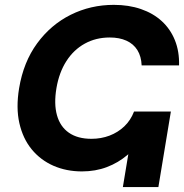

<svg xmlns="http://www.w3.org/2000/svg" viewBox="-20 -759 747 779"><path d="M312.5 -63.5Q249.5 -63.5 197 -86.4Q144.5 -109.4 108.6 -153.1Q72.8 -196.8 58.6 -259.3Q44.4 -321.8 57.6 -401.4Q75.2 -507.3 130.6 -583Q186 -658.7 266.8 -699Q347.7 -739.3 441.9 -739.3Q502.4 -739.3 552 -722.2Q601.6 -705.1 636.5 -673.1Q671.4 -641.1 689.7 -595.7Q708 -550.3 706.5 -493.7H554.7Q553.2 -530.3 537.4 -555.7Q521.5 -581.1 492.9 -594Q464.4 -606.9 425.3 -606.9Q369.1 -606.9 324 -582Q278.8 -557.1 249.3 -511Q219.7 -464.8 209 -401.4Q198.2 -337.4 211.2 -291.3Q224.1 -245.1 259.5 -220.5Q294.9 -195.8 351.1 -195.8Q390.1 -195.8 424.3 -208.7Q458.5 -221.7 484.4 -246.3Q510.3 -271 523.9 -306.6H615.7Q594.7 -252.4 565.2 -207.8Q535.6 -163.1 497.8 -130.9Q460 -98.6 413.6 -81.1Q367.2 -63.5 312.5 -63.5ZM478.5 0 529.3 -306.6H673.3L622.6 0Z"/></svg>

Font: Inter 28pt
Style: Bold Italic
Weight: 700
Italic angle: -9.3988°
Designer: Rasmus Andersson
Foundry: rsms
Version: Version 4.001;git-66647c0bb